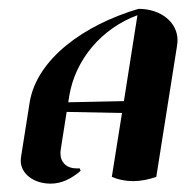

<svg xmlns="http://www.w3.org/2000/svg" viewBox="-20 -413 436 443"><path d="M137.5 -177 139.6 -190.4C153.1 -275.1 214.1 -347.2 297.1 -377.9L265.9 -179.7ZM27.8 -42.5C27.8 -12.5 57.1 10.7 96.9 10.7C122.1 10.7 144.5 -0.5 166 -18.8L164.1 -24.4C161.9 -24.2 159.7 -24.4 157.5 -24.4C133.8 -24.4 119.4 -38.1 119.4 -59.8C119.4 -62.5 120.1 -68.1 121.1 -74.2L133.8 -154.8L261.5 -152.3L238 -4.9C253.4 1.7 269.8 4.9 287.4 4.9C304.9 4.9 323 1.2 340.6 -4.9L387.9 -303.7C389.2 -311.5 389.6 -316.9 389.6 -320.3C389.6 -361.1 351.8 -392.6 299.6 -392.6C173.1 -355.2 64.2 -276.4 48.3 -175.8L29.3 -55.7C28.3 -49.3 27.8 -44.9 27.8 -42.5Z"/></svg>

Font: RisaltypS01
Style: Medium
Weight: 500
Italic angle: -9°
Designer: gluk
Foundry: gluk
Version: Version 0.24